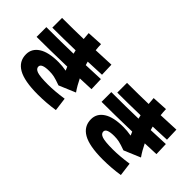

<svg xmlns="http://www.w3.org/2000/svg" viewBox="-45 -1422 2090 2090"><g transform="rotate(45 1000.0 -377.5)"><path d="M88 -375V-525Q328 -525 502 -530Q498 -544 492 -572Q294 -567 138 -567V-717Q320 -717 467 -721Q461 -777 460 -805L640 -815Q641 -771 646 -727Q802 -733 878 -737L883 -587Q878 -587 672 -578L684 -536Q834 -542 908 -545L913 -395Q856 -392 740 -388Q776 -313 820 -250L630 -170Q561 -195 526 -202.5Q491 -210 450 -210Q330 -210 330 -160Q330 -126 375 -110.5Q420 -95 540 -95Q643 -95 780 -115L800 40Q671 60 540 60Q333 60 236.5 4.5Q140 -51 140 -160Q140 -248 219 -299Q298 -350 450 -350Q509 -350 569 -339L571 -341Q565 -354 553 -382Q280 -375 88 -375Z M1088 -375V-525Q1328 -525 1502 -530Q1498 -544 1492 -572Q1294 -567 1138 -567V-717Q1320 -717 1467 -721Q1461 -777 1460 -805L1640 -815Q1641 -771 1646 -727Q1802 -733 1878 -737L1883 -587Q1878 -587 1672 -578L1684 -536Q1834 -542 1908 -545L1913 -395Q1856 -392 1740 -388Q1776 -313 1820 -250L1630 -170Q1561 -195 1526 -202.5Q1491 -210 1450 -210Q1330 -210 1330 -160Q1330 -126 1375 -110.5Q1420 -95 1540 -95Q1643 -95 1780 -115L1800 40Q1671 60 1540 60Q1333 60 1236.5 4.5Q1140 -51 1140 -160Q1140 -248 1219 -299Q1298 -350 1450 -350Q1509 -350 1569 -339L1571 -341Q1565 -354 1553 -382Q1280 -375 1088 -375Z"/></g></svg>

Font: M PLUS 1p Black
Style: Regular
Weight: 900
Version: Version 1.061